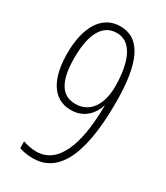

<svg xmlns="http://www.w3.org/2000/svg" viewBox="-184 -802 769 891"><g transform="rotate(30 200.5 -357.0)"><path d="M349 -406C349 -618 300 -724 191 -724C94 -724 39 -635 39 -492C39 -363 84 -272 184 -272C263 -272 299 -331 310 -369H311C310 -153 255 -25 142 -25C116 -25 89 -31 70 -38V-2C87 5 117 10 143 10C265 10 349 -97 349 -406ZM192 -689C293 -689 309 -548 309 -472C309 -372 266 -307 188 -307C107 -307 78 -379 78 -491C78 -619 117 -689 192 -689Z"/></g></svg>

Font: Noto Sans Ethiopic ExtraCondensed ExtraLight
Style: Regular
Weight: 200
Width: 2
Designer: Monotype Design Team
Foundry: Monotype Imaging Inc.
Version: Version 2.102